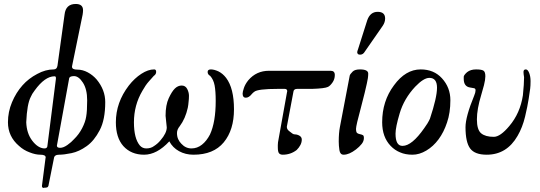

<svg xmlns="http://www.w3.org/2000/svg" viewBox="-20 -757 2685 954"><path d="M199.2 -19.5Q215.8 -18.6 215.8 -34.2L257.8 -365.2V-370.1Q257.8 -377.9 251 -377.9Q203.1 -377.9 152.3 -307.6Q138.7 -290 132.8 -275.4Q114.3 -240.2 110.4 -149.4Q112.3 -94.7 140.1 -58.1Q168 -21.5 199.2 -19.5ZM262.7 -33.2Q262.7 -22.5 278.8 -22.5Q294.9 -22.5 314.9 -36.6Q335 -50.8 347.7 -65.4Q372.1 -88.9 388.2 -120.1Q404.3 -151.4 408.2 -177.7Q413.1 -204.1 413.1 -258.8Q413.1 -313.5 392.1 -346.2Q371.1 -378.9 347.7 -378.9Q324.2 -378.9 323.2 -365.2ZM356.4 -737.3Q392.6 -737.3 392.6 -706.1Q392.6 -697.3 390.6 -684.6L337.9 -427.7V-424.8Q337.9 -411.1 364.3 -411.1Q390.6 -411.1 416 -397.5Q441.4 -383.8 460 -362.3Q502.9 -310.5 502.9 -250Q502.9 -162.1 475.6 -110.4Q448.2 -57.6 410.6 -30.8Q373 -3.9 335.4 3.9Q297.9 11.7 273.9 11.7Q250 11.7 248 29.3L220.7 166Q218.8 171.9 214.8 173.8Q210 175.8 199.2 175.8Q198.2 176.8 198.2 176.8Q188.5 176.8 188.5 168V166L206.1 29.3L207 25.4Q207 11.7 180.7 11.7Q156.2 11.7 127 0Q97.7 -10.7 74.2 -32.2Q19.5 -79.1 19.5 -149.4Q19.5 -201.2 39.6 -249Q59.6 -296.9 91.8 -333Q122.1 -367.2 165 -389.6Q206.1 -412.1 247.1 -412.1Q262.7 -412.1 265.6 -430.7L300.8 -684.6Q306.6 -737.3 356.4 -737.3Z M808.6 -124 802.7 -181.6Q802.7 -235.4 818.4 -269Q834 -302.7 849.1 -317.4Q864.3 -332 882.8 -332Q901.4 -332 910.2 -314.9Q918.9 -297.9 918.9 -281.2Q918.9 -264.6 917 -251Q916 -236.3 913.1 -221.7Q901.4 -168 873 -129.9Q859.4 -113.3 859.4 -96.2Q859.4 -79.1 865.2 -65.9Q871.1 -52.7 880.9 -43Q902.3 -19.5 931.2 -19.5Q960 -19.5 983.4 -38.1Q1006.8 -56.6 1023.4 -88.9Q1051.8 -150.4 1051.8 -255.9Q1051.8 -303.7 1046.4 -332.5Q1041 -361.3 1024.4 -379.9Q1011.7 -386.7 1011.7 -399.4Q1011.7 -412.1 1027.8 -412.1Q1043.9 -412.1 1065.4 -402.3Q1086.9 -391.6 1103.5 -370.1Q1142.6 -318.4 1142.6 -213.9Q1142.6 -111.3 1091.8 -49.8Q1041 11.7 941.4 11.7Q901.4 11.7 869.6 -5.9Q837.9 -23.4 821.3 -54.7Q759.8 11.7 695.8 11.7Q631.8 11.7 592.8 -31.2Q555.7 -73.2 555.7 -149.4Q555.7 -248 620.1 -332Q648.4 -368.2 682.1 -390.1Q715.8 -412.1 746.1 -412.1Q755.9 -412.1 755.9 -399.9Q755.9 -387.7 744.1 -379.9Q736.3 -371.1 719.7 -352.5Q703.1 -334 687.5 -305.7Q645.5 -234.4 645.5 -149.4Q645.5 -69.3 674.8 -34.2Q687.5 -19.5 707 -19.5Q729.5 -19.5 745.1 -31.2Q763.7 -43 777.3 -59.6Q808.6 -95.7 808.6 -124Z M1406.2 -299.8 1407.2 -303.7Q1407.2 -315.4 1394.5 -315.4H1362.3Q1259.8 -315.4 1243.2 -300.8Q1236.3 -295.9 1231.4 -290Q1216.8 -271.5 1201.2 -271.5Q1185.5 -271.5 1185.5 -292Q1185.5 -300.8 1191.9 -319.8Q1198.2 -338.9 1213.9 -358.4Q1253.9 -405.3 1316.4 -405.3H1623Q1643.6 -405.3 1643.6 -384.3Q1643.6 -363.3 1631.8 -346.7Q1620.1 -330.1 1609.4 -325.2Q1593.8 -317.4 1531.2 -315.4H1456.1Q1438.5 -315.4 1437.5 -298.8L1405.3 -127.9V-126Q1405.3 -114.3 1417 -105.5Q1435.5 -89.8 1441.4 -89.8Q1447.3 -89.8 1453.6 -88.4Q1460 -86.9 1465.8 -84Q1479.5 -77.1 1479.5 -63.5Q1479.5 -49.8 1472.7 -36.6Q1465.8 -23.4 1454.1 -11.7Q1423.8 11.7 1384.8 11.7Q1373 11.7 1366.7 4.9Q1360.4 -2 1360.4 -25.4V-36.1Q1360.4 -42 1361.3 -49.8Z M1893.6 -665Q1893.6 -646.5 1881.8 -628.9L1793 -501Q1784.2 -485.4 1769.5 -485.4Q1761.7 -485.4 1758.8 -488.3Q1754.9 -492.2 1754.9 -497.1Q1754.9 -502 1758.8 -511.7L1804.7 -656.2Q1819.3 -698.2 1856.4 -698.2Q1893.6 -698.2 1893.6 -665ZM1802.7 -341.8Q1795.9 -308.6 1773.4 -222.7Q1749 -132.8 1749 -117.2Q1749 -99.6 1754.9 -95.7Q1760.7 -91.8 1768.6 -90.3Q1776.4 -88.9 1782.2 -85.9Q1788.1 -84 1788.1 -71.3Q1788.1 -55.7 1777.3 -42Q1765.6 -27.3 1749 -14.6Q1714.8 11.7 1687.5 11.7Q1669.9 11.7 1666.5 -10.7Q1663.1 -33.2 1663.1 -53.7Q1663.1 -95.7 1668.9 -126L1717.8 -381.8Q1719.7 -388.7 1732.4 -401.4Q1743.2 -412.1 1768.6 -412.1Q1809.6 -412.1 1809.6 -391.1Q1809.6 -370.1 1802.7 -341.8Z M2113.3 -370.1Q2085 -370.1 2043 -326.2Q1987.3 -266.6 1965.8 -193.4Q1945.3 -125 1945.3 -92.8Q1945.3 -32.2 1979.5 -32.2Q1979.5 -32.2 1980.5 -32.2Q2026.4 -32.2 2087.9 -120.1Q2105.5 -143.6 2116.2 -167Q2151.4 -272.5 2151.4 -321.3Q2151.4 -370.1 2113.3 -370.1ZM2029.3 11.7Q1994.1 11.7 1967.8 0Q1941.4 -10.7 1920.9 -32.2Q1878.9 -76.2 1878.9 -149.4Q1878.9 -254.9 1937.5 -333Q1995.1 -412.1 2070.3 -412.1Q2135.7 -412.1 2175.8 -368.2Q2217.8 -322.3 2217.8 -259.3Q2217.8 -196.3 2201.2 -148.4Q2185.5 -100.6 2159.2 -64.9Q2132.8 -29.3 2098.1 -8.8Q2063.5 11.7 2029.3 11.7Z M2581.1 -399.4Q2581.1 -412.1 2592.8 -412.1Q2602.5 -412.1 2609.4 -394.5Q2616.2 -377 2616.2 -354Q2616.2 -331.1 2614.3 -316.4Q2612.3 -301.8 2606.9 -266.1Q2601.6 -230.5 2588.9 -177.2Q2576.2 -124 2551.8 -82Q2498 11.7 2398.4 11.7Q2338.9 11.7 2315.9 -19.5Q2293 -50.8 2293 -125Q2293 -176.8 2335.9 -281.2Q2342.8 -297.9 2342.8 -306.6Q2343.8 -317.4 2335 -318.8Q2326.2 -320.3 2315.4 -322.3Q2284.2 -327.1 2284.2 -365.2Q2284.2 -366.2 2284.2 -367.2Q2284.2 -368.2 2284.2 -369.1Q2284.2 -370.1 2284.2 -370.1Q2284.2 -371.1 2284.2 -371.1Q2284.2 -372.1 2284.2 -373Q2282.2 -381.8 2300.8 -398.4Q2318.4 -412.1 2345.2 -412.1Q2372.1 -412.1 2381.8 -406.2Q2391.6 -400.4 2391.6 -377.9Q2391.6 -361.3 2384.8 -334Q2379.9 -316.4 2371.1 -285.2Q2349.6 -214.8 2349.6 -164.1Q2349.6 -112.3 2370.6 -94.7Q2391.6 -77.1 2433.6 -77.1Q2465.8 -77.1 2510.7 -130.9Q2564.5 -194.3 2578.1 -283.2Q2584 -340.8 2584 -373Q2581.1 -390.6 2581.1 -399.4Z"/></svg>

Font: Menaion Unicode
Style: Regular
Weight: 400
Designer: Aleksandr Andreev
Foundry: Ponomar Technologies, Inc.
Version: 2.0